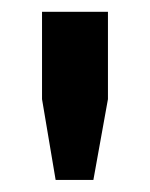

<svg xmlns="http://www.w3.org/2000/svg" viewBox="-20 -707 252 323"><path d="M73.6 -404.3 50.7 -540.2V-687.2H161.6V-540.2L137.1 -404.3Z"/></svg>

Font: Archivo SemiBold Condensed
Style: Regular
Weight: 600
Width: 3
Version: Version 2.001